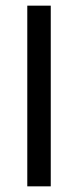

<svg xmlns="http://www.w3.org/2000/svg" viewBox="-20 -659 276 679"><path d="M159.5 -639V0H76.5V-639Z"/></svg>

Font: Anek Malayalam Medium
Style: Regular
Weight: 400
Version: Version 1.003